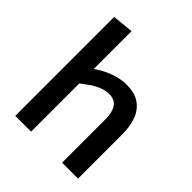

<svg xmlns="http://www.w3.org/2000/svg" viewBox="-195 -830 954 954"><g transform="rotate(45 281.5 -353.0)"><path d="M179 -339Q200 -355 223 -371Q246 -387 271.5 -397Q297 -407 321 -407Q361 -407 379 -380Q397 -353 397 -305V0H509V-312Q509 -366 493.5 -408.5Q478 -451 443.5 -476Q409 -501 349 -501Q319 -501 286 -492Q253 -483 221.5 -466.5Q190 -450 162 -427ZM179 0V-706L68 -695V0Z"/></g></svg>

Font: Catamaran SemiBold
Style: Regular
Weight: 600
Designer: Pria Ravichandran
Version: Version 2.000